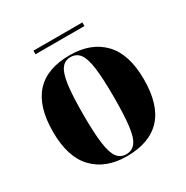

<svg xmlns="http://www.w3.org/2000/svg" viewBox="-154 -786 897 925"><g transform="rotate(-30 294.0 -323.0)"><path d="M292 10Q175 10 108 -59.5Q41 -129 41 -270Q41 -550 295 -550Q413 -550 480 -480.5Q547 -411 547 -270Q547 -129 482.5 -59.5Q418 10 292 10ZM294 0Q326 0 345 -24.5Q364 -49 371.5 -108Q379 -167 379 -270Q379 -373 371 -432Q363 -491 344.5 -515.5Q326 -540 293 -540Q262 -540 243.5 -515.5Q225 -491 217 -432Q209 -373 209 -270Q209 -167 217 -108Q225 -49 243.5 -24.5Q262 0 294 0ZM155 -636V-656H427V-636Z"/></g></svg>

Font: Noto Serif Display SemiCondensed ExtraBold
Style: Regular
Weight: 800
Width: 4
Designer: Monotype Design Team
Foundry: Monotype Imaging Inc.
Version: Version 2.009